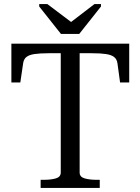

<svg xmlns="http://www.w3.org/2000/svg" viewBox="-20 -925 691 945"><path d="M280 -758H370L477 -893V-905H445L325 -813H335L213 -905H173V-893ZM279 -76V-663H220Q177 -663 150 -659Q123 -655 110 -644.5Q97 -634 94 -614L80 -519H36V-710H616V-519H571L558 -614Q555 -634 541.5 -644.5Q528 -655 501.5 -659Q475 -663 432 -663H372V-76Q372 -54 396.5 -47Q421 -40 455 -40H471V0H180V-40H196Q231 -40 255 -47Q279 -54 279 -76Z"/></svg>

Font: Roboto Serif 72pt
Style: Regular
Weight: 400
Designer: Greg Gazdowicz
Foundry: Commercial Type
Version: Version 1.008